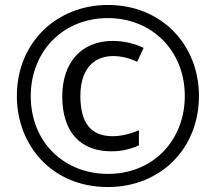

<svg xmlns="http://www.w3.org/2000/svg" viewBox="-20 -744 870 774"><path d="M415 10C626 10 782 -144 782 -357C782 -563 632 -724 415 -724C211 -724 48 -575 48 -357C48 -158 189 10 415 10ZM415 -43C240 -43 104 -169 104 -357C104 -533 230 -671 415 -671C593 -671 725 -539 725 -357C725 -181 600 -43 415 -43ZM429 -134C468 -134 505 -142 540 -158V-219C503 -203 467 -195 434 -195C348 -195 304 -246 304 -358C304 -460 354 -518 436 -518C467 -518 499 -511 533 -495L559 -551C519 -570 477 -579 434 -579C308 -579 231 -492 231 -355C231 -213 303 -134 429 -134Z"/></svg>

Font: Noto Sans Myanmar UI ExtraCondensed
Style: Regular
Weight: 400
Width: 2
Designer: Monotype Design Team
Foundry: Monotype Imaging Inc.
Version: Version 2.103